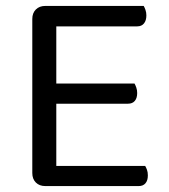

<svg xmlns="http://www.w3.org/2000/svg" viewBox="-20 -628 571 648"><path d="M133 0Q113 0 101 -12Q89 -24 89 -44V-564Q89 -584 101 -596Q113 -608 133 -608H465Q468 -603 471 -594.5Q474 -586 474 -576Q474 -559 466 -549Q458 -539 443 -539H170V-346H434Q437 -341 440 -332.5Q443 -324 443 -314Q443 -297 435 -287.5Q427 -278 412 -278H170V-68H470Q473 -63 476 -55Q479 -47 479 -36Q479 -19 471 -9.5Q463 0 448 0H133Z"/></svg>

Font: Baloo 2 Latin
Style: Regular
Weight: 400
Designer: Sarang Kulkarni and Ek Type
Foundry: Ek Type
Version: Version 1.001